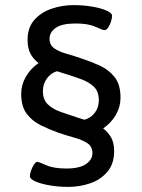

<svg xmlns="http://www.w3.org/2000/svg" viewBox="-20 -726 555 752"><path d="M248 6Q209 6 174.5 0Q140 -6 118.5 -15.5Q97 -25 97 -36Q97 -44 101.5 -57.5Q106 -71 113 -81.5Q120 -92 126 -92Q132 -92 161 -79Q190 -66 239 -66Q292 -66 317 -83.5Q342 -101 342 -126Q342 -152 322.5 -165Q303 -178 272.5 -186.5Q242 -195 209 -206Q173 -219 139.5 -235.5Q106 -252 84.5 -280.5Q63 -309 63 -359Q63 -393 81 -425Q99 -457 131 -479Q112 -493 100 -514.5Q88 -536 88 -570Q88 -618 114.5 -648Q141 -678 182.5 -692Q224 -706 268 -706Q307 -706 341.5 -700Q376 -694 397.5 -684.5Q419 -675 419 -664Q419 -656 415 -642.5Q411 -629 404 -618.5Q397 -608 389 -608Q382 -608 354 -621Q326 -634 276 -634Q223 -634 198.5 -617Q174 -600 174 -574Q174 -550 192 -537Q210 -524 239 -516Q268 -508 299 -497Q336 -485 371 -469Q406 -453 429 -424Q452 -395 452 -343Q452 -308 434 -276.5Q416 -245 384 -223Q403 -209 415 -188Q427 -167 427 -134Q427 -84 400.5 -53Q374 -22 333 -8Q292 6 248 6ZM282 -266Q289 -264 296.5 -261.5Q304 -259 311 -257Q336 -264 351.5 -284.5Q367 -305 367 -333Q367 -368 347.5 -386.5Q328 -405 297.5 -416Q267 -427 232 -438Q225 -440 217.5 -442.5Q210 -445 203 -447Q179 -440 163.5 -418.5Q148 -397 148 -369Q148 -336 167 -317.5Q186 -299 217 -288Q248 -277 282 -266Z"/></svg>

Font: Asap Expanded
Style: Regular
Weight: 400
Width: 7
Designer: Pablo Cosgaya
Foundry: Omnibus-Type
Version: Version 3.001; ttfautohint (v1.8.4.7-5d5b)